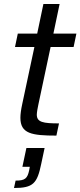

<svg xmlns="http://www.w3.org/2000/svg" viewBox="-20 -678 402 960"><path d="M262 0 275 -61C195 -61 164 -67 164 -105C164 -116 169 -143 172 -156L233 -443H348L362 -510H247L278 -658H197L166 -510H69L55 -443H152L91 -157C85 -129 82 -107 82 -89C82 -10 138 0 262 0ZM58 225 50 262C146 262 166 239 186 142L203 62H112L92 156H129L126 173C117 215 105 225 58 225Z"/></svg>

Font: Saira UNSAM
Style: Italic
Weight: 400
Italic angle: -12°
Designer: Hector Gatti with collaboration of the Omnibus-Type team
Foundry: Omnibus-Type
Version: Version 0.072;PS 000.072;hotconv 1.0.88;makeotf.lib2.5.64775